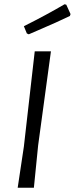

<svg xmlns="http://www.w3.org/2000/svg" viewBox="-20 -881 351 901"><path d="M159 -199 139 0H63L92 -193L143 -640H219ZM291 -859 311 -815 308 -806Q248 -777 159 -739L115 -720L106 -724L92 -758Q198 -811 283 -861Z"/></svg>

Font: Alegreya Sans SC
Style: Italic
Weight: 400
Italic angle: -7°
Designer: Juan Pablo del Peral
Foundry: Huerta Tipografica
Version: Version 2.008; ttfautohint (v1.6)